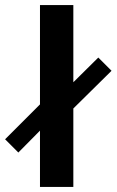

<svg xmlns="http://www.w3.org/2000/svg" viewBox="-63 -734 458 754"><path d="M94 0V-221L9 -135L-43 -187L94 -324V-714H225V-411L323 -508L375 -456L225 -308V0Z"/></svg>

Font: Mukta
Style: Bold
Weight: 700
Designer: Girish Dalvi and Yashodeep Gholap
Foundry: Ek Type
Version: Version 2.538;PS 1.002;hotconv 16.6.51;makeotf.lib2.5.65220;